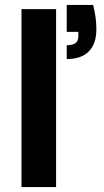

<svg xmlns="http://www.w3.org/2000/svg" viewBox="-20 -757 420 777"><path d="M67 0V-720H207V0ZM250 -518V-574Q274 -574 285.5 -582.5Q297 -591 297 -610V-628H250V-737H357Q364 -708 367 -685Q370 -662 370 -638Q370 -580 339.5 -549Q309 -518 250 -518Z"/></svg>

Font: DM Sans 12pt ExtraBold
Style: Regular
Weight: 800
Version: Version 4.004;gftools[0.9.30]